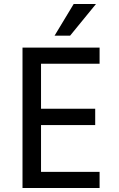

<svg xmlns="http://www.w3.org/2000/svg" viewBox="-20 -944 596 964"><path d="M93 0V-705H480V-624H186V-398H458V-316H186V-81H480V0ZM254 -765 350 -924H462L332 -765Z"/></svg>

Font: Nunito Sans 7pt Condensed Medium
Style: Regular
Weight: 500
Width: 3
Designer: Vernon Adams
Foundry: Vernon Adams
Version: Version 3.101;gftools[0.9.27]